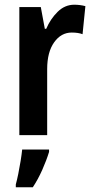

<svg xmlns="http://www.w3.org/2000/svg" viewBox="-20 -573 392 814"><path d="M295 -553Q319 -553 342 -547L330 -428Q312 -435 284 -435Q239 -435 209.5 -393.5Q180 -352 180 -280V0H62V-543H153L170 -451H176Q194 -493 224.5 -523Q255 -553 295 -553ZM188 61V71Q177 107 159 147.5Q141 188 119 221H47V209Q52 191 57.5 164Q63 137 67.5 109Q72 81 74 61Z"/></svg>

Font: Avrile Sans Condensed SemiBold
Style: Regular
Weight: 600
Width: 3
Designer: Monotype Design Team
Foundry: Monotype Imaging Inc.
Version: Version 2.001;September 10, 2019;FontCreator 11.5.0.2425 64-